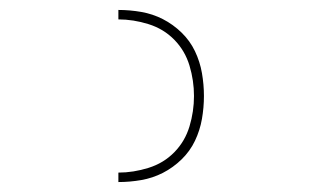

<svg xmlns="http://www.w3.org/2000/svg" viewBox="-20 -800 640 386"><path d="M218 -434V-453Q248 -453 278.5 -462.5Q309 -472 330.5 -494Q352 -516 361 -546Q370 -576 370 -607Q370 -638 361 -668Q352 -698 330.5 -720Q309 -742 278.5 -751.5Q248 -761 218 -761V-780Q241 -780 264 -776Q287 -772 307.5 -761.5Q328 -751 345 -734.5Q362 -718 372 -697Q382 -676 386 -653Q390 -630 390 -607Q390 -584 386 -561Q382 -538 372 -517Q362 -496 345 -479.5Q328 -463 307.5 -452.5Q287 -442 264 -438Q241 -434 218 -434Z"/></svg>

Font: Iosevka Thin Extended
Style: Regular
Weight: 100
Width: 7
Monospace: yes
Designer: Belleve Invis
Foundry: Belleve Invis
Version: Version 32.5.0; ttfautohint (v1.8.4)